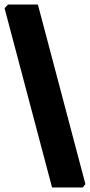

<svg xmlns="http://www.w3.org/2000/svg" viewBox="-48 -703 394 841"><path d="M180 118 -28 -667 -13 -683H118L326 103L315 118Z"/></svg>

Font: Alegreya Sans SC Black
Style: Regular
Weight: 900
Designer: Juan Pablo del Peral
Foundry: Huerta Tipografica
Version: Version 2.007